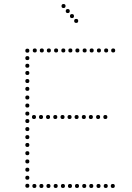

<svg xmlns="http://www.w3.org/2000/svg" viewBox="-20 -942 657 955"><path d="M116 -211Q106 -211 106 -221Q106 -231 116 -231Q126 -231 126 -221Q126 -211 116 -211ZM116 -170Q106 -170 106 -180Q106 -190 116 -190Q126 -190 126 -180Q126 -170 116 -170ZM116 -129Q106 -129 106 -139Q106 -149 116 -149Q126 -149 126 -139Q126 -129 116 -129ZM116 -88Q106 -88 106 -98Q106 -108 116 -108Q126 -108 126 -98Q126 -88 116 -88ZM116 -529Q106 -529 106 -539Q106 -549 116 -549Q126 -549 126 -539Q126 -529 116 -529ZM116 -490Q106 -490 106 -500Q106 -510 116 -510Q126 -510 126 -500Q126 -490 116 -490ZM116 -447Q106 -447 106 -457Q106 -467 116 -467Q126 -467 126 -457Q126 -447 116 -447ZM116 -367Q106 -367 106 -377Q106 -387 116 -387Q126 -387 126 -377Q126 -367 116 -367ZM116 -330Q106 -330 106 -340Q106 -350 116 -350Q126 -350 126 -340Q126 -330 116 -330ZM116 -290Q106 -290 106 -300Q106 -310 116 -310Q126 -310 126 -300Q126 -290 116 -290ZM116 -250Q106 -250 106 -260Q106 -270 116 -270Q126 -270 126 -260Q126 -250 116 -250ZM116 -680Q106 -680 106 -690Q106 -700 116 -700Q126 -700 126 -690Q126 -680 116 -680ZM116 -643Q106 -643 106 -653Q106 -663 116 -663Q126 -663 126 -653Q126 -643 116 -643ZM116 -605Q106 -605 106 -615Q106 -625 116 -625Q126 -625 126 -615Q126 -605 116 -605ZM116 -569Q106 -569 106 -579Q106 -589 116 -589Q126 -589 126 -579Q126 -569 116 -569ZM116 -407Q106 -407 106 -417Q106 -427 116 -427Q126 -427 126 -417Q126 -407 116 -407ZM116 -48Q106 -48 106 -58Q106 -68 116 -68Q126 -68 126 -58Q126 -48 116 -48ZM116 -8Q106 -8 106 -18Q106 -28 116 -28Q126 -28 126 -18Q126 -8 116 -8ZM153 -681Q143 -681 143 -691Q143 -701 153 -701Q163 -701 163 -691Q163 -681 153 -681ZM188 -681Q178 -681 178 -691Q178 -701 188 -701Q198 -701 198 -691Q198 -681 188 -681ZM223 -681Q213 -681 213 -691Q213 -701 223 -701Q233 -701 233 -691Q233 -681 223 -681ZM259 -681Q249 -681 249 -691Q249 -701 259 -701Q269 -701 269 -691Q269 -681 259 -681ZM295 -681Q285 -681 285 -691Q285 -701 295 -701Q305 -701 305 -691Q305 -681 295 -681ZM330 -681Q320 -681 320 -691Q320 -701 330 -701Q340 -701 340 -691Q340 -681 330 -681ZM365 -681Q355 -681 355 -691Q355 -701 365 -701Q375 -701 375 -691Q375 -681 365 -681ZM401 -681Q391 -681 391 -691Q391 -701 401 -701Q411 -701 411 -691Q411 -681 401 -681ZM436 -681Q426 -681 426 -691Q426 -701 436 -701Q446 -701 446 -691Q446 -681 436 -681ZM472 -681Q462 -681 462 -691Q462 -701 472 -701Q482 -701 482 -691Q482 -681 472 -681ZM508 -681Q498 -681 498 -691Q498 -701 508 -701Q518 -701 518 -691Q518 -681 508 -681ZM543 -681Q533 -681 533 -691Q533 -701 543 -701Q553 -701 553 -691Q553 -681 543 -681ZM149 -350Q139 -350 139 -360Q139 -370 149 -370Q159 -370 159 -360Q159 -350 149 -350ZM184 -350Q174 -350 174 -360Q174 -370 184 -370Q194 -370 194 -360Q194 -350 184 -350ZM219 -350Q209 -350 209 -360Q209 -370 219 -370Q229 -370 229 -360Q229 -350 219 -350ZM255 -350Q245 -350 245 -360Q245 -370 255 -370Q265 -370 265 -360Q265 -350 255 -350ZM291 -350Q281 -350 281 -360Q281 -370 291 -370Q301 -370 301 -360Q301 -350 291 -350ZM326 -350Q316 -350 316 -360Q316 -370 326 -370Q336 -370 336 -360Q336 -350 326 -350ZM361 -350Q351 -350 351 -360Q351 -370 361 -370Q371 -370 371 -360Q371 -350 361 -350ZM397 -350Q387 -350 387 -360Q387 -370 397 -370Q407 -370 407 -360Q407 -350 397 -350ZM432 -350Q422 -350 422 -360Q422 -370 432 -370Q442 -370 442 -360Q442 -350 432 -350ZM468 -350Q458 -350 458 -360Q458 -370 468 -370Q478 -370 478 -360Q478 -350 468 -350ZM504 -350Q494 -350 494 -360Q494 -370 504 -370Q514 -370 514 -360Q514 -350 504 -350ZM151 -7Q141 -7 141 -17Q141 -27 151 -27Q161 -27 161 -17Q161 -7 151 -7ZM186 -7Q176 -7 176 -17Q176 -27 186 -27Q196 -27 196 -17Q196 -7 186 -7ZM221 -7Q211 -7 211 -17Q211 -27 221 -27Q231 -27 231 -17Q231 -7 221 -7ZM257 -7Q247 -7 247 -17Q247 -27 257 -27Q267 -27 267 -17Q267 -7 257 -7ZM293 -7Q283 -7 283 -17Q283 -27 293 -27Q303 -27 303 -17Q303 -7 293 -7ZM328 -7Q318 -7 318 -17Q318 -27 328 -27Q338 -27 338 -17Q338 -7 328 -7ZM363 -7Q353 -7 353 -17Q353 -27 363 -27Q373 -27 373 -17Q373 -7 363 -7ZM399 -7Q389 -7 389 -17Q389 -27 399 -27Q409 -27 409 -17Q409 -7 399 -7ZM434 -7Q424 -7 424 -17Q424 -27 434 -27Q444 -27 444 -17Q444 -7 434 -7ZM470 -7Q460 -7 460 -17Q460 -27 470 -27Q480 -27 480 -17Q480 -7 470 -7ZM506 -7Q496 -7 496 -17Q496 -27 506 -27Q516 -27 516 -17Q516 -7 506 -7ZM541 -7Q531 -7 531 -17Q531 -27 541 -27Q551 -27 551 -17Q551 -7 541 -7ZM359 -828Q349 -828 349 -838Q349 -848 359 -848Q369 -848 369 -838Q369 -828 359 -828ZM338 -852Q328 -852 328 -862Q328 -872 338 -872Q348 -872 348 -862Q348 -852 338 -852ZM317 -877Q307 -877 307 -887Q307 -897 317 -897Q327 -897 327 -887Q327 -877 317 -877ZM296 -902Q286 -902 286 -912Q286 -922 296 -922Q306 -922 306 -912Q306 -902 296 -902Z"/></svg>

Font: Raleway Dots
Style: Regular
Weight: 400
Designer: Matt McInerney, Pablo Impallari, Rodrigo Fuenzalida, Brenda Gallo
Foundry: Matt McInerney, Pablo Impallari, Rodrigo Fuenzalida, Brenda Gallo
Version: Version 1.000